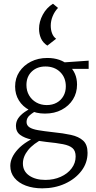

<svg xmlns="http://www.w3.org/2000/svg" viewBox="-20 -739 523 1048"><path d="M210.6 289Q160.8 289 121.1 274.3Q81.4 259.5 58.8 231.8Q36.2 204 36.2 166.5Q36.2 120.8 77.7 75.7Q119.2 30.5 204.5 -3.5L220.9 15Q161.5 45 133.3 80.4Q105 115.8 105 153.4Q105 195.5 139.3 219.3Q173.6 243 227.5 243Q273.7 243 311.3 226.1Q348.9 209.3 370.9 180.1Q392.9 151 392.9 115.2Q392.9 84.5 376.1 69.7Q359.4 54.9 324 48Q288.5 41.1 232.5 35.6Q189.3 30.6 151.2 22.5Q113.2 14.3 90.1 -2.8Q67 -19.9 67 -51.7Q67 -74.8 79.3 -93.2Q91.6 -111.5 114.6 -127.7Q137.5 -143.9 169.5 -159.5L187.9 -139.5Q161.9 -126.6 143.4 -111Q124.9 -95.5 124.9 -73.5Q124.9 -54.8 140.4 -44.4Q155.8 -34 187.8 -28.5Q219.8 -23 268.9 -17.5Q324.8 -12 367.4 -2.7Q409.9 6.6 433.9 28.6Q457.9 50.5 457.9 95Q457.9 150.1 424.3 194Q390.7 238 334.8 263.5Q278.9 289 210.6 289ZM225.4 -119Q177 -119 140.3 -138.3Q103.6 -157.5 83.1 -190.8Q62.5 -224.1 62.5 -266.6Q62.5 -312.5 85.8 -347.4Q109.1 -382.4 148.7 -402.5Q188.4 -422.6 238.3 -422.6Q310.2 -422.6 355.3 -382.3Q400.5 -342 400.5 -277.4Q400.5 -232.1 378.3 -196.4Q356.1 -160.7 316.7 -139.9Q277.4 -119 225.4 -119ZM235.2 -165.5Q266.3 -165.5 289.7 -178.6Q313.2 -191.7 326.2 -214.8Q339.3 -237.8 339.3 -267.5Q339.3 -315.6 308.3 -345.9Q277.4 -376.1 227.9 -376.1Q182.3 -376.1 153.3 -348.4Q124.3 -320.7 124.3 -274.8Q124.3 -243.4 138.7 -218.6Q153.1 -193.9 178.3 -179.7Q203.5 -165.5 235.2 -165.5ZM314.5 -363 299.5 -396.5 463.9 -407.9V-363ZM269.1 -718.6 296.7 -695.8Q278 -676.3 267.5 -650.6Q257 -625 257 -599.2Q257 -575.4 264.4 -556.6Q271.7 -537.8 286.4 -527.4L238.4 -490Q213.8 -506.2 203.5 -530.1Q193.1 -554.1 193.1 -581.7Q193.1 -620.5 213.4 -658.6Q233.7 -696.6 269.1 -718.6Z"/></svg>

Font: Ysabeau
Style: Bold
Weight: 700
Designer: Christian Thalmann (Catharsis Fonts)
Version: Version 2.000;gftools[0.9.27.dev2+g8671c4b]